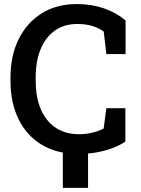

<svg xmlns="http://www.w3.org/2000/svg" viewBox="-20 -741 688 937"><path d="M363.8 10.3Q258.3 10.3 184.1 -34.4Q109.9 -79.1 70.6 -159.4Q31.2 -239.7 31.2 -346.2V-364.3Q31.2 -467.8 70.3 -548.3Q109.4 -628.9 182.1 -675Q254.9 -721.2 356 -721.2Q426.8 -721.2 487.3 -700.2Q547.9 -679.2 592.8 -641.1V-477.1H499L486.3 -586.9Q462.4 -604.5 430.2 -614.3Q397.9 -624 357.4 -624Q293.5 -624 248 -591.8Q202.6 -559.6 178.5 -501.5Q154.3 -443.4 154.3 -365.2V-346.2Q154.3 -224.6 210.4 -155.3Q266.6 -85.9 366.7 -85.9Q398.9 -85.9 430.4 -93.5Q461.9 -101.1 485.8 -113.3L499 -212.9H591.8V-49.8Q551.3 -22.9 491.7 -6.3Q432.1 10.3 363.8 10.3ZM286.6 175.8V-67.9H409.7V175.8Z"/></svg>

Font: Roboto Slab Medium
Style: Regular
Weight: 500
Designer: Google
Version: Version 2.001; ttfautohint (v1.8.3)